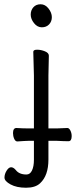

<svg xmlns="http://www.w3.org/2000/svg" viewBox="-20 -718 356 900"><path d="M170.5 -698Q192 -698 207.5 -678Q223 -658 223 -637.5Q223 -617 210 -603.5Q197 -590 176 -590Q155 -590 139.5 -609.5Q124 -629 124 -649.5Q124 -670 136.5 -684Q149 -698 170.5 -698ZM57 -118Q87 -116 116 -116H139V-364L136 -475Q136 -485 154 -485Q172 -485 190.5 -477.5Q209 -470 209 -457L207 -364V-116H245Q257 -116 295 -118H296Q304 -118 310 -106Q316 -94 316 -80Q316 -56 301 -56Q279 -56 245 -58H207V30Q207 105 168 141Q146 162 102 162Q58 162 29.5 146.5Q1 131 1 114.5Q1 98 11 82Q21 66 32 66Q43 66 54 79Q70 100 104 100Q121 100 130 81Q139 62 139 31V-58H116L92 -57L62 -55H61Q52 -55 46.5 -67.5Q41 -80 41 -94Q41 -118 57 -118Z"/></svg>

Font: LXGW Bright GB
Style: Regular
Weight: 400
Designer: Christian Thalmann (Catharsis Fonts)
Foundry: LXGW / Christian Thalmann (Catharsis Fonts) / Fontworks Inc.
Version: Version 5.510